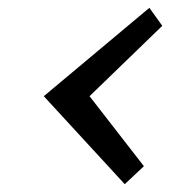

<svg xmlns="http://www.w3.org/2000/svg" viewBox="-20 -561 435 491"><path d="M348 -136 299 -90 92 -315 362 -541 395 -495 209 -315Z"/></svg>

Font: Arsenal
Style: Bold Italic
Weight: 700
Italic angle: -9°
Designer: Andrij Shevchenko
Foundry: Stairsfor.com
Version: Version 1.000